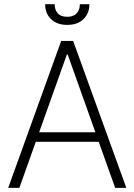

<svg xmlns="http://www.w3.org/2000/svg" viewBox="-20 -904 646 924"><path d="M19.5 0 274.4 -707H332L587.9 0H534.2L455.1 -221.7H152.3L73.2 0ZM439 -267.6 305.7 -641.6H301.8L168.5 -267.6ZM303.7 -784.2Q254.9 -784.2 226.1 -811.5Q197.3 -838.9 197.3 -883.8H243.2Q243.2 -855.5 258.3 -839.4Q273.4 -823.2 303.7 -823.2Q333.5 -823.2 348.9 -839.6Q364.3 -856 364.3 -883.8H410.2Q410.2 -838.9 381.3 -811.5Q352.5 -784.2 303.7 -784.2Z"/></svg>

Font: Pretendard GOV ExtraLight
Style: Regular
Weight: 200
Designer: Base glyphs from Inter by Rasmus Andersson; Hangeul glyphs from Noto Sans CJK(Source Han Sans) by Jang Soo-young and Kan
Foundry: Kil Hyung-jin
Version: Version 1.309